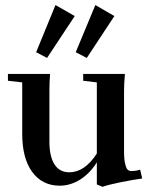

<svg xmlns="http://www.w3.org/2000/svg" viewBox="-20 -719 590 755"><path d="M122.1 -513.7 198.2 -699.2 273.9 -655.8 165 -491.2ZM277.8 -513.7 355 -699.2 429.7 -655.8 321.3 -491.2ZM214.8 11.2Q146.5 11.2 106.9 -42.5Q67.4 -96.2 67.4 -192.4V-395L11.2 -401.4V-428.2H176.8Q174.3 -394 174.3 -363.3V-162.6Q174.3 -104 194.1 -72.8Q213.9 -41.5 252.4 -41.5Q313 -41.5 360.8 -115.2V-395L307.1 -401.4V-428.2H471.2Q467.8 -390.1 467.8 -363.3V-122.6Q467.8 -92.3 472.2 -74.5Q476.6 -56.6 482.2 -51.5Q487.8 -46.4 496.1 -46.4Q513.7 -46.4 531.2 -51.8L539.1 -17.1Q502.4 -12.2 453.4 -2.2Q404.3 7.8 383.3 15.6L360.8 6.3V-80.6Q333.5 -37.1 295.2 -12.9Q256.8 11.2 214.8 11.2Z"/></svg>

Font: Elstob 14pt SemiBold
Style: Regular
Weight: 600
Designer: Peter S. Baker
Version: Version 1.015